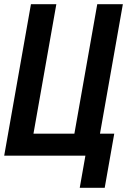

<svg xmlns="http://www.w3.org/2000/svg" viewBox="-20 -745 640 915"><path d="M387 -3H0L127.5 -725H248.5L139.5 -108H334.5L443.5 -725H565.5L456.5 -108H524.5L479 150H360Z"/></svg>

Font: JuliaMono
Style: Bold Italic
Weight: 700
Italic angle: -9°
Monospace: yes
Designer: cormullion
Foundry: corm
Version: Version 0.057; ttfautohint (v1.8.4)